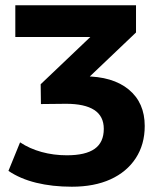

<svg xmlns="http://www.w3.org/2000/svg" viewBox="-20 -516 602 727"><path d="M252 191Q178 191 117 176Q56 161 12 131L56 23Q92 47 137.5 59.5Q183 72 233 72Q304 72 338.5 47.5Q373 23 373 -28Q373 -76 337 -99.5Q301 -123 230 -123L135 -122L134 -197L361 -413L359 -376H38V-496H495V-393L288 -196L240 -227H298Q407 -227 467.5 -177Q528 -127 528 -39Q528 31 494 83Q460 135 398.5 163Q337 191 252 191Z"/></svg>

Font: Nunito Sans 10pt ExtraBold
Style: Regular
Weight: 800
Designer: Vernon Adams
Foundry: Vernon Adams
Version: Version 3.101;gftools[0.9.27]